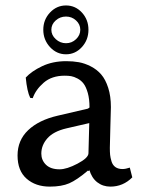

<svg xmlns="http://www.w3.org/2000/svg" viewBox="-20 -673 521 710"><path d="M310.1 -217.8 225.1 -198.2Q177.7 -187 155.3 -161.6Q132.8 -136.2 132.8 -105Q132.8 -80.6 150.1 -63.7Q167.5 -46.9 200.2 -46.9Q227.1 -46.9 266.8 -67.9Q306.6 -88.9 307.1 -106ZM310.1 -41H306.2V-43Q264.2 -7.3 235.8 4.9Q207.5 17.1 164.1 17.1Q111.8 17.1 78.4 -12.2Q44.9 -41.5 44.9 -98.1Q44.9 -154.3 84.2 -191.7Q123.5 -229 192.9 -245.1L304.2 -271Q311 -274.4 311 -275.9Q311 -306.6 304.7 -329.1Q298.3 -351.6 289.3 -363.5Q280.3 -375.5 266.8 -382.6Q253.4 -389.6 242.9 -391.4Q232.4 -393.1 219.2 -393.1Q171.4 -393.1 141.6 -367.2Q111.8 -341.3 101.1 -310.1L91.8 -311Q80.1 -334.5 75.2 -386.2Q96.7 -409.7 135.7 -428.2Q174.8 -446.8 225.1 -446.8Q250 -446.8 271.7 -442.9Q293.5 -439 315.9 -427.5Q338.4 -416 354.2 -397.7Q370.1 -379.4 380.1 -348.4Q390.1 -317.4 390.1 -276.9Q390.1 -273.4 388.2 -207.8Q386.2 -142.1 386.2 -126Q386.2 -110.4 387.2 -100.3Q388.2 -90.3 392.3 -76.4Q396.5 -62.5 406.7 -55.2Q417 -47.9 433.1 -47.9Q444.3 -47.9 460 -53.2L469.2 -17.1Q435.1 17.1 388.2 17.1Q360.4 17.1 339.6 1Q318.8 -15.1 310.1 -45.9ZM307.1 -563Q307.1 -525.4 282.7 -498.8Q258.3 -472.2 224.1 -472.2Q189.5 -472.2 164.8 -499Q140.1 -525.9 140.1 -563Q140.1 -600.1 164.8 -626.5Q189.5 -652.8 224.1 -652.8Q258.8 -652.8 283 -626.5Q307.1 -600.1 307.1 -563ZM224.1 -611.8Q202.1 -611.8 186 -597.4Q169.9 -583 169.9 -563Q169.9 -543 186.3 -528.1Q202.6 -513.2 224.1 -513.2Q245.6 -513.2 261.2 -528.1Q276.9 -543 276.9 -563Q276.9 -583 261.2 -597.4Q245.6 -611.8 224.1 -611.8Z"/></svg>

Font: Linear Smooth Low Contrast
Style: Regular
Weight: 500
Designer: Philipp H. Poll, Flanker
Foundry: Philipp H. Poll, reworked by Flanker
Version: Version 1.010 | FøM Fix